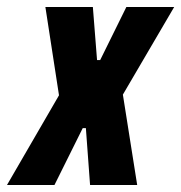

<svg xmlns="http://www.w3.org/2000/svg" viewBox="-63 -530 519 550"><path d="M-43 0 106 -257 67 -510H203L215 -358H224L299 -510H436L289 -259L330 0H195L183 -163H174L93 0Z"/></svg>

Font: Saira Condensed ExtraBold
Style: Italic
Weight: 800
Width: 3
Italic angle: -12°
Designer: Hector Gatti with collaboration of the Omnibus-Type team
Foundry: Omnibus-Type
Version: Version 1.101